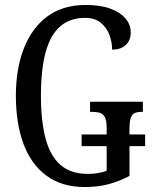

<svg xmlns="http://www.w3.org/2000/svg" viewBox="-20 -744 616 774"><path d="M322 10Q229 10 167 -36Q105 -82 74.5 -164.5Q44 -247 44 -358Q44 -466 76 -548.5Q108 -631 170.5 -677.5Q233 -724 326 -724Q384 -724 424 -709.5Q464 -695 485.5 -670Q507 -645 507 -613Q507 -581 487 -562.5Q467 -544 432 -544Q432 -574 421 -603.5Q410 -633 386 -652.5Q362 -672 323 -672Q262 -672 222.5 -637.5Q183 -603 164 -533.5Q145 -464 145 -358Q145 -257 163.5 -186.5Q182 -116 223.5 -79.5Q265 -43 334 -43Q354 -43 374 -46Q394 -49 410 -56V-155H309V-202H410V-227Q410 -257 403 -271Q396 -285 383 -289Q370 -293 352 -293H343V-334H556V-293H549Q534 -293 523.5 -288.5Q513 -284 507.5 -269.5Q502 -255 502 -223V-202H565V-155H502V-35Q461 -13 417.5 -1.5Q374 10 322 10Z"/></svg>

Font: Noto Serif ExtraCondensed
Style: Regular
Weight: 400
Width: 2
Designer: Monotype Design Team
Foundry: Monotype Imaging Inc.
Version: Version 2.013